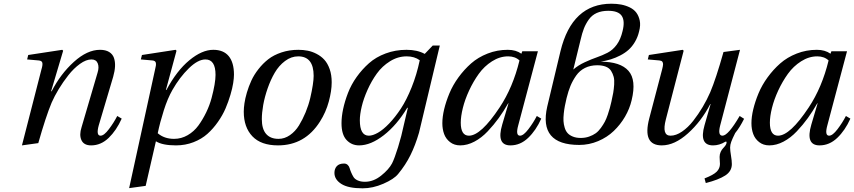

<svg xmlns="http://www.w3.org/2000/svg" viewBox="-20 -770 4595 1033"><path d="M98.1 12.2 203.1 -397Q210.4 -420.9 207.8 -432.1Q205.1 -443.4 188 -444.8L126 -450.2L131.8 -474.1L314.9 -502L319.8 -497.1L254.9 -278.8H257.8Q305.7 -372.1 377.4 -437Q449.2 -502 518.1 -502Q547.9 -502 566.9 -490.5Q585.9 -479 593 -458.7Q600.1 -438.5 598.9 -413.1Q597.7 -387.7 588.9 -356.9L511.2 -95.2Q496.1 -40 521 -40Q539.6 -40 565.9 -75Q592.3 -109.9 610.8 -146L634.8 -131.8Q606.4 -68.4 564.7 -28.1Q522.9 12.2 470.2 12.2Q431.2 12.2 418.2 -15.9Q405.3 -43.9 418.9 -85.9L504.9 -378.9Q514.2 -408.2 505.9 -429.2Q497.6 -450.2 472.2 -450.2Q443.4 -450.2 410.2 -426.3Q377 -402.3 348.1 -365.7Q319.3 -329.1 296.1 -290.8Q272.9 -252.4 257.8 -217.8Q226.1 -141.6 186 0Z M674.8 242.2 814.5 -397Q820.8 -419.4 818.6 -431.4Q816.4 -443.4 799.8 -444.8L737.8 -450.2L743.7 -474.1L924.8 -502L929.7 -497.1L872.6 -286.1H875.5Q930.7 -389.6 998.8 -445.8Q1066.9 -502 1127.4 -502Q1182.6 -502 1210.7 -467.8Q1238.8 -433.6 1238.8 -368.2Q1238.8 -350.1 1234.6 -323Q1230.5 -295.9 1219.7 -259.5Q1209 -223.1 1193.4 -186.5Q1177.7 -149.9 1152.3 -113.8Q1127 -77.6 1095.9 -49.8Q1064.9 -22 1021 -4.9Q977.1 12.2 926.8 12.2Q854 12.2 818.8 -9.8L763.7 230ZM828.6 -53.2Q863.8 -22.9 916.5 -22.9Q955.6 -22.9 989.7 -42.7Q1023.9 -62.5 1047.4 -94.7Q1070.8 -127 1089.4 -165.3Q1107.9 -203.6 1118.4 -242.9Q1128.9 -282.2 1134.3 -314Q1139.6 -345.7 1139.6 -367.2Q1139.6 -450.2 1085.4 -450.2Q1044.9 -450.2 995.8 -402.3Q946.8 -354.5 907.7 -286.1Q881.8 -240.7 861.3 -176.3Q840.8 -111.8 828.6 -53.2Z M1291.5 -168.9Q1291.5 -189 1295.2 -214.4Q1298.8 -239.7 1308.3 -272.2Q1317.9 -304.7 1332.3 -336.2Q1346.7 -367.7 1370.4 -397.9Q1394 -428.2 1423.3 -451.2Q1452.6 -474.1 1494.6 -488Q1536.6 -502 1585.4 -502Q1611.3 -502 1635.3 -497.3Q1659.2 -492.7 1683.3 -480.2Q1707.5 -467.8 1725.1 -448.5Q1742.7 -429.2 1753.7 -398.2Q1764.6 -367.2 1764.6 -327.1Q1764.6 -281.2 1749 -223.6Q1733.4 -166 1701.7 -116.2Q1620.6 12.2 1475.6 12.2Q1384.3 12.2 1337.9 -36.6Q1291.5 -85.4 1291.5 -168.9ZM1388.7 -128.9Q1388.7 -76.2 1411.6 -49.6Q1434.6 -22.9 1478.5 -22.9Q1511.2 -22.9 1540 -43Q1568.8 -63 1588.6 -95.2Q1608.4 -127.4 1624.3 -165.8Q1640.1 -204.1 1649.2 -242.7Q1658.2 -281.2 1662.8 -311.8Q1667.5 -342.3 1667.5 -361.8Q1667.5 -466.8 1584.5 -466.8Q1546.9 -466.8 1513.7 -441.9Q1480.5 -417 1458.3 -378.9Q1436 -340.8 1419.9 -294.4Q1403.8 -248 1396.2 -205.3Q1388.7 -162.6 1388.7 -128.9Z M1817.4 -106.9Q1817.4 -142.6 1826.2 -183.8Q1835 -225.1 1852.3 -270Q1869.6 -314.9 1898.9 -356Q1928.2 -397 1965.3 -429.9Q2002.4 -462.9 2054.9 -482.4Q2107.4 -502 2167 -502Q2225.1 -502 2265.1 -480L2308.1 -524.9H2346.2L2234.4 -56.2Q2214.4 12.2 2188.2 64.9Q2162.1 117.7 2122.1 166Q2099.6 193.8 2042.7 218.5Q1985.8 243.2 1931.2 243.2Q1853.5 243.2 1816.4 219.5Q1779.3 195.8 1779.3 160.2Q1779.3 138.2 1792 124Q1804.7 109.9 1831.1 109.9Q1842.8 109.9 1850.6 117.2Q1858.4 124.5 1861.3 135.3Q1864.3 146 1869.9 158.9Q1875.5 171.9 1882.1 182.6Q1888.7 193.4 1904.5 200.7Q1920.4 208 1943.4 208Q1989.3 208 2030.5 175Q2071.8 142.1 2089.4 108.9Q2102.5 83 2121.6 22Q2140.6 -39.1 2152.3 -96.2L2174.3 -189.9H2170.9Q2115.2 -97.2 2044.9 -42.5Q1974.6 12.2 1912.1 12.2Q1871.6 12.2 1844.5 -16.8Q1817.4 -45.9 1817.4 -106.9ZM1916 -123Q1916 -40 1964.4 -40Q1985.4 -40 2013.4 -55.9Q2041.5 -71.8 2074 -105.7Q2106.4 -139.6 2137 -186Q2167.5 -232.4 2194.8 -300.5Q2222.2 -368.7 2238.3 -445.8Q2210 -466.8 2168 -466.8Q2120.6 -466.8 2078.4 -440.4Q2036.1 -414.1 2007.3 -374Q1978.5 -334 1957.3 -286.4Q1936 -238.8 1926 -196.3Q1916 -153.8 1916 -123Z M2359.9 -106.9Q2359.9 -141.1 2369.6 -182.1Q2379.4 -223.1 2397.9 -267.8Q2416.5 -312.5 2446.8 -354Q2477.1 -395.5 2514.6 -428.7Q2552.2 -461.9 2603.5 -481.9Q2654.8 -502 2711.9 -502Q2755.9 -502 2785.2 -481L2790 -494.1H2874L2768.1 -95.2Q2752.9 -40 2777.8 -40Q2796.4 -40 2823 -75Q2849.6 -109.9 2868.2 -146L2892.1 -131.8Q2863.8 -68.4 2821.5 -28.1Q2779.3 12.2 2726.1 12.2Q2648.9 12.2 2682.1 -100.1L2715.8 -213.9H2713.9Q2689.5 -170.9 2663.3 -134.8Q2637.2 -98.6 2604 -63.5Q2570.8 -28.3 2532.5 -8.1Q2494.1 12.2 2456.1 12.2Q2423.8 12.2 2401.4 -5.4Q2378.9 -22.9 2369.4 -49.1Q2359.9 -75.2 2359.9 -106.9ZM2459 -109.9Q2459 -40 2502.9 -40Q2567.4 -40 2668 -191.9Q2739.7 -299.8 2774.9 -444.8Q2751.5 -466.8 2713.9 -466.8Q2668.9 -466.8 2627.2 -440.2Q2585.4 -413.6 2555.9 -372.6Q2526.4 -331.5 2503.9 -283Q2481.4 -234.4 2470.2 -189Q2459 -143.6 2459 -109.9Z M3269.5 -223.1Q3275.9 -250.5 3279.3 -270.8Q3282.7 -291 3284.4 -315.4Q3286.1 -339.8 3281.7 -356.7Q3277.3 -373.5 3267.8 -388.7Q3258.3 -403.8 3239.3 -411.4Q3220.2 -418.9 3193.4 -418.9Q3156.2 -418.9 3127.4 -404.5Q3098.6 -390.1 3079.8 -363.3Q3061 -336.4 3049.3 -308.1Q3037.6 -279.8 3028.3 -242.2Q3022.9 -218.8 3019.3 -200.7Q3015.6 -182.6 3013.2 -159.4Q3010.7 -136.2 3011.7 -118.7Q3012.7 -101.1 3018.1 -83.3Q3023.4 -65.4 3033.7 -54Q3043.9 -42.5 3062 -35.2Q3080.1 -27.8 3104.5 -27.8Q3128.9 -27.8 3149.7 -35.2Q3170.4 -42.5 3185.3 -53.2Q3200.2 -64 3213.1 -82Q3226.1 -100.1 3234.1 -115.2Q3242.2 -130.4 3249.8 -152.8Q3257.3 -175.3 3261 -189Q3264.6 -202.6 3269.5 -223.1ZM3103.5 -555.2 3064.5 -396Q3090.8 -418.9 3126.5 -435.3Q3162.1 -451.7 3191.2 -461.7Q3220.2 -471.7 3248.8 -486.3Q3277.3 -501 3298.3 -529.8Q3319.3 -558.6 3329.6 -603Q3343.3 -657.7 3325 -684.8Q3306.6 -711.9 3252.4 -711.9Q3216.8 -711.9 3190.7 -700.2Q3164.6 -688.5 3147.9 -665Q3131.3 -641.6 3121.6 -616.7Q3111.8 -591.8 3103.5 -555.2ZM3212.4 -438Q3317.9 -438 3361.3 -388.9Q3404.8 -339.8 3378.4 -231Q3367.7 -185.1 3342.8 -142.3Q3317.9 -99.6 3282.2 -65.4Q3246.6 -31.2 3198 -10.7Q3149.4 9.8 3096.7 9.8Q2877 9.8 2924.3 -196.8L2995.6 -495.1Q3057.6 -750 3269.5 -750Q3297.9 -750 3322.3 -745.4Q3346.7 -740.7 3368.7 -730Q3390.6 -719.2 3403.6 -701.9Q3416.5 -684.6 3421.9 -659.4Q3427.2 -634.3 3418.5 -601.1Q3411.1 -569.8 3396 -544.4Q3380.9 -519 3361.8 -502Q3342.8 -484.9 3317.1 -471.7Q3291.5 -458.5 3266.8 -450.9Q3242.2 -443.4 3212.4 -438Z M3465.3 -450.2 3471.2 -474.1 3653.3 -502 3658.2 -497.1 3562.5 -127.9Q3539.6 -40 3587.4 -40Q3617.2 -40 3649.4 -62Q3681.6 -84 3709.5 -119.6Q3737.3 -155.3 3760.5 -194.3Q3783.7 -233.4 3801.3 -273.9Q3832 -346.2 3872.6 -490.2L3961.4 -502L3854.5 -94.2Q3840.8 -40 3867.2 -40Q3897.5 -40 3959.5 -146L3983.4 -130.9Q3960.4 -84.5 3935.5 -54.2Q3919.9 -22.9 3914.1 -6.8Q3908.2 9.3 3908.2 23.9Q3908.2 40 3912.8 67.1Q3917.5 94.2 3917.5 112.8Q3917.5 151.4 3881.8 174.3Q3846.2 197.3 3777.3 214.8L3770.5 189.9Q3818.4 171.4 3835.9 153.8Q3853.5 136.2 3853.5 111.8Q3853.5 106.4 3852.5 93.5Q3851.6 80.6 3851.6 74.2Q3851.6 59.6 3857.4 47.1Q3863.3 34.7 3870.4 27.6Q3877.4 20.5 3883.3 12.2Q3889.2 3.9 3889.2 -3.9Q3889.2 -10.7 3881.3 -6.8Q3850.1 12.2 3816.4 12.2Q3739.7 12.2 3770.5 -96.2L3803.2 -210H3801.3Q3753.4 -117.2 3681.4 -52.5Q3609.4 12.2 3540.5 12.2Q3435.1 12.2 3473.1 -132.8L3542.5 -397Q3546.9 -414.1 3547.4 -423.1Q3547.9 -432.1 3543.5 -438Q3539.1 -443.8 3527.3 -444.8Z M4022.9 -106.9Q4022.9 -141.1 4032.7 -182.1Q4042.5 -223.1 4061 -267.8Q4079.6 -312.5 4109.9 -354Q4140.1 -395.5 4177.7 -428.7Q4215.3 -461.9 4266.6 -481.9Q4317.9 -502 4375 -502Q4418.9 -502 4448.2 -481L4453.1 -494.1H4537.1L4431.2 -95.2Q4416 -40 4440.9 -40Q4459.5 -40 4486.1 -75Q4512.7 -109.9 4531.2 -146L4555.2 -131.8Q4526.9 -68.4 4484.6 -28.1Q4442.4 12.2 4389.2 12.2Q4312 12.2 4345.2 -100.1L4378.9 -213.9H4377Q4352.5 -170.9 4326.4 -134.8Q4300.3 -98.6 4267.1 -63.5Q4233.9 -28.3 4195.6 -8.1Q4157.2 12.2 4119.1 12.2Q4086.9 12.2 4064.5 -5.4Q4042 -22.9 4032.5 -49.1Q4022.9 -75.2 4022.9 -106.9ZM4122.1 -109.9Q4122.1 -40 4166 -40Q4230.5 -40 4331.1 -191.9Q4402.8 -299.8 4438 -444.8Q4414.6 -466.8 4377 -466.8Q4332 -466.8 4290.3 -440.2Q4248.5 -413.6 4219 -372.6Q4189.5 -331.5 4167 -283Q4144.5 -234.4 4133.3 -189Q4122.1 -143.6 4122.1 -109.9Z"/></svg>

Font: Linguistics Pro
Style: Italic
Weight: 400
Italic angle: -12°
Designer: Stefan Peev, Context Ltd
Foundry: Stefan Peev, Context Ltd
Version: Version 001.000